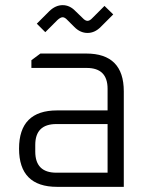

<svg xmlns="http://www.w3.org/2000/svg" viewBox="-20 -726 580 746"><path d="M202 0Q54 0 54 -148.5Q54 -297 202 -297H398V-381Q398 -462 317 -462H102V-492L137 -518H315Q461 -518 461 -371V0ZM117 -137Q117 -55 199 -55H398V-244H199Q117 -244 117 -163ZM123 -634 172 -683Q196 -706 223.5 -706Q251 -706 273 -683L301 -656Q311 -645 320 -645Q329 -645 339 -656L386 -703L420 -670L371 -621Q348 -598 320 -598Q292 -598 269 -621L242 -648Q232 -659 223.5 -659Q215 -659 203 -648L156 -601Z"/></svg>

Font: Oxanium ExtraLight Light
Style: Regular
Weight: 300
Version: Version 2.000